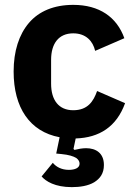

<svg xmlns="http://www.w3.org/2000/svg" viewBox="-20 -557 557 789"><path d="M281 -537C388 -537 460 -487 491 -400L371 -348C362 -388 333 -420 281 -420C221 -420 190 -378 190 -311V-213C190 -146 221 -104 281 -104C340 -104 364 -140 379 -183L494 -133C459 -36 388 9 291 12L282 55L286 59C302 55 318 52 334 52C374 52 407 72 407 121C407 156 391 177 367 192C342 207 308 212 275 212C206 212 168 188 151 168L197 112C210 128 232 141 263 141C288 141 307 133 307 116C307 108 304 100 293 92C281 85 263 79 232 76L211 74L225 7C102 -16 36 -115 36 -263C36 -347 58 -415 99 -463C140 -511 202 -537 281 -537Z"/></svg>

Font: Plexus Sans Bold
Style: Regular
Weight: 700
Version: Version 2.001;PS 002.001;hotconv 1.0.70;makeotf.lib2.5.58329